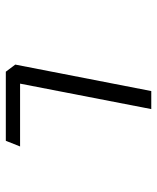

<svg xmlns="http://www.w3.org/2000/svg" viewBox="40 -580 540 660"><g transform="rotate(-90 310.0 -250.0)"><path d="M265 0H327L418 -467.5L393.5 -500H156L136.5 -451H352.5Z"/></g></svg>

Font: Monaspace Krypton ExtraLight
Style: Italic
Weight: 200
Italic angle: -11°
Designer: Riley Cran & the Lettermatic Team
Foundry: Lettermatic
Version: Version 1.101 (Monaspace Krypton)